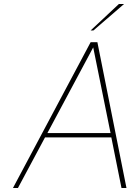

<svg xmlns="http://www.w3.org/2000/svg" viewBox="-20 -944 700 964"><path d="M435 -732H469L615 0H590L539 -254H206L70 0H45ZM535 -276 448 -706 218 -276ZM577 -924H603L449 -791H435Z"/></svg>

Font: Exo Thin
Style: Italic
Weight: 250
Italic angle: -9°
Designer: Natanael Gama
Foundry: Natanael Gama
Version: Version 1.500; ttfautohint (v1.6)